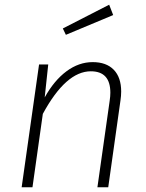

<svg xmlns="http://www.w3.org/2000/svg" viewBox="-20 -796 621 816"><path d="M495 -407Q495 -389 492 -369L440 0H394L446 -367Q449 -387 449 -402Q449 -493 366 -493Q260 -493 162 -312L118 0H72L146 -522H185L170 -382Q210 -454 262.5 -493Q315 -532 374 -532Q432 -532 463.5 -499.5Q495 -467 495 -407ZM444 -776 461 -732 260 -648 247 -675Z"/></svg>

Font: Fira Sans ExtraLight
Style: Italic
Weight: 275
Italic angle: -8°
Designer: Carrois Corporate & Edenspiekermann AG
Foundry: Carrois Corporate GbR & Edenspiekermann AG
Version: Version 4.203